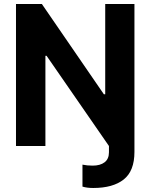

<svg xmlns="http://www.w3.org/2000/svg" viewBox="-20 -727 749 956"><path d="M211.9 -449.2H206.1V0H59.6V-707H188.5L497.1 -257.8H503.9V-707H649.4V29.3Q649.4 124.5 595.9 166.7Q542.5 209 444.3 209Q412.6 209 390.6 202.1V92.8Q413.6 97.7 441.4 97.7Q479 97.7 500.7 81.1Q522.5 64.5 522.5 31.2V0Z"/></svg>

Font: WEMIX Pretendard
Style: Bold
Weight: 700
Designer: Base glyphs from Inter by Rasmus Andersson; Hangeul glyphs from Noto Sans CJK(Source Han Sans) by Jang Soo-young and Kan
Foundry: Kil Hyung-jin
Version: Version 1.000